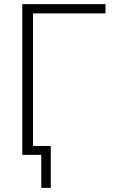

<svg xmlns="http://www.w3.org/2000/svg" viewBox="-20 -750 589 930"><path d="M120 0H88V-730H491V-685H140V-43H226V160H180V0H140Z"/></svg>

Font: Mplus 1p Light
Style: Regular
Weight: 300
Version: Version 1.061